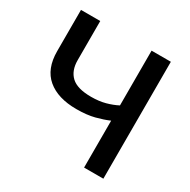

<svg xmlns="http://www.w3.org/2000/svg" viewBox="-160 -863 1003 1014"><g transform="rotate(30 341.5 -356.5)"><path d="M481 0V-286Q446.5 -271 400.5 -259Q354.5 -247 291 -247Q177.5 -247 114 -300.5Q50.5 -354 50.5 -461.5V-713H168V-474.5Q168 -410.5 204.8 -376.2Q241.5 -342 325.5 -342Q374 -342 412.2 -352.5Q450.5 -363 481 -379V-713H598.5V0Z"/></g></svg>

Font: Commissioner Medium
Style: Regular
Weight: 500
Designer: Kostas Bartsokas
Foundry: Kostas Bartsokas
Version: Version 1.000; ttfautohint (v1.8.3)